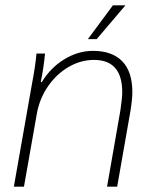

<svg xmlns="http://www.w3.org/2000/svg" viewBox="-20 -701 578 721"><path d="M99 -380Q113 -453 117 -500H149Q144 -445 133 -393H137Q171 -448 222.5 -479Q274 -510 329 -510Q401 -510 439 -471Q477 -432 477 -355Q477 -329 470 -285L420 0H382L432 -286Q439 -332 439 -355Q439 -476 333 -476Q283 -476 237.5 -449.5Q192 -423 160 -376.5Q128 -330 118 -272L70 0H32ZM404 -681H451L343 -554H310Z"/></svg>

Font: Sarabun Thin
Style: Italic
Weight: 250
Italic angle: -10°
Designer: Suppakit Chalermlarp | Katatrad Co.,Ltd.
Foundry: Cadson Demak Co.,Ltd.
Version: Version 1.000; ttfautohint (v1.6)